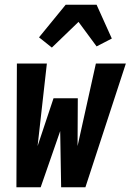

<svg xmlns="http://www.w3.org/2000/svg" viewBox="-20 -787 549 807"><path d="M49 0 51 -520H177L138 -173L205 -374H307L306 -173L383 -520H509L339 0H237L233 -236L151 0ZM198 -587 144 -630 256 -767H386L450 -625L386 -592L310 -695Z"/></svg>

Font: Iosevka Heavy Oblique
Style: Regular
Weight: 900
Italic angle: -9°
Monospace: yes
Designer: Belleve Invis
Foundry: Belleve Invis
Version: Version 32.5.0; ttfautohint (v1.8.4)